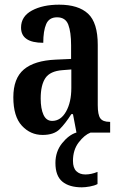

<svg xmlns="http://www.w3.org/2000/svg" viewBox="-20 -567 519 821"><path d="M162 10Q110 10 73.5 -29.5Q37 -69 37 -151Q37 -232 82 -270Q127 -308 218 -312L284 -315V-373Q284 -430 272 -461.5Q260 -493 224 -493Q190 -493 177.5 -464Q165 -435 165 -384Q70 -384 70 -449Q70 -497 116.5 -522Q163 -547 233 -547Q315 -547 356.5 -508.5Q398 -470 398 -375V-118Q398 -76 409 -61Q420 -46 448 -46H451V0H307L292 -79H285Q259 -38 234.5 -14Q210 10 162 10ZM203 -50Q240 -50 262.5 -90Q285 -130 285 -191V-270L247 -267Q194 -263 174 -233Q154 -203 154 -146Q154 -102 166 -76Q178 -50 203 -50ZM330 234Q276 234 246.5 209.5Q217 185 217 130Q217 81 245.5 45.5Q274 10 306 0H367Q341 10 316.5 42Q292 74 292 121Q292 151 306.5 165Q321 179 345 179Q370 179 397 168V220Q384 227 364 230.5Q344 234 330 234Z"/></svg>

Font: Noto Serif Ethiopic ExtraCondensed SemiBold
Style: Regular
Weight: 600
Width: 2
Designer: Monotype Design Team
Foundry: Monotype Imaging Inc.
Version: Version 2.102; ttfautohint (v1.8.4.7-5d5b)